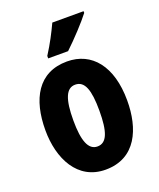

<svg xmlns="http://www.w3.org/2000/svg" viewBox="-143 -854 787 952"><g transform="rotate(-20 250.5 -378.0)"><path d="M414 -757V-766H249C228 -721 203 -672 169 -619V-606H274C322 -651 386 -720 414 -757ZM466 -276C466 -458 381 -560 251 -560C98 -560 34 -439 34 -276C34 -126 101 10 249 10C410 10 466 -129 466 -276ZM181 -274C181 -386 202 -438 250 -438C300 -438 319 -385 319 -276C319 -166 300 -112 250 -112C202 -112 181 -167 181 -274Z"/></g></svg>

Font: Noto Sans Myanmar ExtraCondensed ExtraBold
Style: Regular
Weight: 800
Width: 2
Designer: Monotype Design Team
Foundry: Monotype Imaging Inc.
Version: Version 2.107